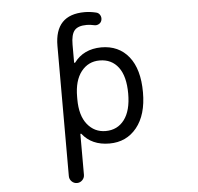

<svg xmlns="http://www.w3.org/2000/svg" viewBox="-62 -828 1123 1088"><g transform="rotate(-5 500.0 -284.5)"><path d="M665 -283.2Q665 -381.8 626.5 -433.1Q587.9 -484.4 519.5 -484.4Q455.1 -484.4 415 -433.6Q375 -382.8 375 -290V-276.4Q375 -183.6 415.5 -133.3Q456.1 -83 519.5 -83Q586.9 -83 626 -134.8Q665 -186.5 665 -283.2ZM289.1 153.3V-586.9Q289.1 -764.6 459 -764.6Q489.3 -764.6 522.5 -756.8Q538.1 -753.9 545.9 -740.2Q553.7 -726.6 549.8 -710.9Q545.9 -696.3 532.7 -689.5Q519.5 -682.6 504.9 -686.5Q483.4 -691.4 464.8 -691.4Q415 -691.4 395 -668Q375 -644.5 375 -586.9V-486.3Q375 -484.4 377 -483.4Q378.9 -482.4 380.9 -484.4Q434.6 -556.6 535.2 -557.6Q634.8 -557.6 691.9 -486.3Q749 -415 749 -283.2Q749 -155.3 690.4 -83Q631.8 -10.7 535.2 -10.7Q434.6 -10.7 380.9 -79.1Q378.9 -81.1 377 -80.1Q375 -79.1 375 -77.1V153.3Q375 170.9 362.3 183.6Q349.6 196.3 332 196.3Q314.5 196.3 301.8 183.6Q289.1 170.9 289.1 153.3Z"/></g></svg>

Font: Rounded-X Mgen+ 1m regular
Style: Regular
Weight: 400
Designer: [Source Han Sans]
Ryoko NISHIZUKA  (kana & ideographs); Paul D. Hunt (Latin, Greek & Cyrillic); Wenlong ZHANG  (bopomofo
Version: Version 1.059.20150602